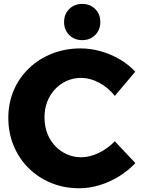

<svg xmlns="http://www.w3.org/2000/svg" viewBox="-20 -963 732 995"><path d="M575 -466Q541 -509.1 493.9 -534.3Q446.7 -559.4 400.6 -559.4Q360.6 -559.4 325.9 -543.9Q291.3 -528.4 265.1 -500.6Q238.9 -472.7 224.7 -435.4Q210.6 -398 210.6 -354.3Q210.6 -310.4 224.7 -272.8Q238.9 -235.1 265.1 -207.3Q291.3 -179.4 325.9 -163.7Q360.6 -148 400.6 -148Q445 -148 491.7 -170.5Q538.4 -193 575 -230.9L681.6 -117.9Q644.3 -78.3 596.4 -48.9Q548.4 -19.4 495.9 -3.4Q443.4 12.6 391.1 12.6Q311.9 12.6 245 -14.9Q178.1 -42.4 128.4 -91.7Q78.6 -141 50.9 -207.6Q23.1 -274.3 23.1 -352.1Q23.1 -429.4 51.1 -494.8Q79.1 -560.1 130.2 -609.1Q181.3 -658.1 249.5 -685.1Q317.7 -712.1 398 -712.1Q450.3 -712.1 502 -697.4Q553.7 -682.7 599.9 -655.9Q646 -629 681.1 -591.6ZM406 -942.7Q447 -942.7 473.4 -916.3Q499.9 -889.9 499.9 -848.9Q499.9 -808.3 473.4 -781.6Q447 -755 406 -755Q365.4 -755 338.8 -781.6Q312.1 -808.3 312.1 -848.9Q312.1 -889.9 338.8 -916.3Q365.4 -942.7 406 -942.7Z"/></svg>

Font: Alexandria
Style: Regular
Weight: 400
Designer: Mohamed Gaber
Foundry: Kief Type Foundry
Version: Version 5.100